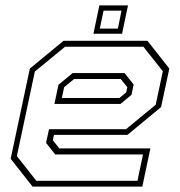

<svg xmlns="http://www.w3.org/2000/svg" viewBox="-20 -691 666 711"><path d="M526 -540 607 -437 576.5 -294.5 452 -191.5H180L175.5 -172L199.5 -141.5H537L507 0H100.5L19.5 -103L90.5 -437L215.5 -540ZM441 -420.5 475 -378 467 -340 426 -306H181.5L196.5 -377L249 -420.5ZM511 -518H221L109 -426L42.5 -113L114.5 -21.5H489L509.5 -119H184.5L150.5 -162L161.5 -212.5H446.5L556.5 -303L583 -427ZM427 -398.5H254.5L217.5 -368L209 -328H422L447.5 -349L451.5 -368ZM326 -566 348 -671H454L432 -566ZM349.5 -585H416.5L430 -651.5H363.5Z"/></svg>

Font: Tourney ExtraLight
Style: Italic
Weight: 250
Italic angle: -12°
Version: Version 1.015